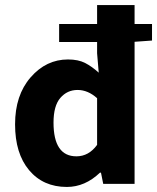

<svg xmlns="http://www.w3.org/2000/svg" viewBox="-20 -721 616 753"><path d="M246.6 -487.8Q287.1 -487.8 314 -473.9Q340.8 -460 367.2 -436L360.8 -512.2V-556.2H211.9V-627H360.8V-701.2H507.8V-627H576.2V-562L507.8 -557.1V0H384.8L376 -43.9H372.1Q313.5 12.2 242.2 12.2Q149.4 12.2 94.2 -53.5Q39.1 -119.1 39.1 -233.4Q39.1 -347.7 100.1 -417.7Q161.1 -487.8 246.6 -487.8ZM189.9 -240.2Q189.9 -107.9 279.8 -107.9Q328.1 -107.9 360.8 -152.8V-335.9Q324.7 -368.2 284.2 -368.2Q243.7 -368.2 216.8 -337.2Q189.9 -306.2 189.9 -240.2Z"/></svg>

Font: SourceSansPro-Bold
Style: Bold
Weight: 700
Designer: Paul D. Hunt
Foundry: Adobe Systems Incorporated
Version: Version 1.050;PS Version 1.000;hotconv 1.0.70;makeotf.lib2.5